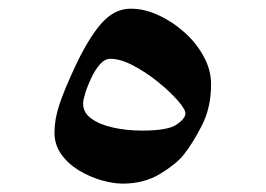

<svg xmlns="http://www.w3.org/2000/svg" viewBox="-20 -448 621 449"><path d="M473.6 -251Q473.6 -196.3 451.9 -154.1Q430.2 -111.8 408.7 -85Q391.6 -64 354.2 -41.3Q316.9 -18.6 267.1 -18.6Q244.1 -18.6 216.6 -26.6Q189 -34.7 164.1 -49.8Q139.2 -64.9 123.3 -87.2Q107.4 -109.4 107.4 -138.2Q107.4 -168.9 118.9 -203.6Q130.4 -238.3 156.2 -293.5Q188 -360.8 218 -394.3Q248 -427.7 285.6 -427.7Q317.4 -427.7 350.3 -412.6Q383.3 -397.5 411.4 -372.3Q439.5 -347.2 456.5 -315.7Q473.6 -284.2 473.6 -251ZM413.6 -182.6Q413.6 -192.4 395.5 -213.1Q377.4 -233.9 349.6 -256.3Q321.8 -278.8 291.7 -294.7Q261.7 -310.5 237.8 -310.5Q225.1 -310.5 213.6 -297.4Q202.1 -284.2 193.4 -265.6Q184.6 -247.1 179.4 -230.2Q174.3 -213.4 174.3 -206.1Q174.3 -184.6 193.6 -170.7Q212.9 -156.7 244.4 -149.7Q275.9 -142.6 312.5 -142.6Q372.6 -142.6 393.1 -156.7Q413.6 -170.9 413.6 -182.6Z"/></svg>

Font: Scheherazade New SemiBold
Style: Regular
Weight: 600
Designer: SIL International
Foundry: SIL International
Version: Version 4.000